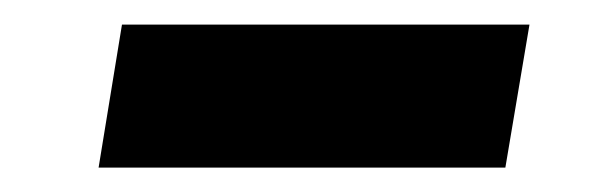

<svg xmlns="http://www.w3.org/2000/svg" viewBox="-20 -373 500 156"><path d="M410.2 -353 390.6 -236.8H60.1L79.1 -353Z"/></svg>

Font: Inter 20pt
Style: Bold Italic
Weight: 700
Italic angle: -9.3988°
Version: Version 4.001;git-66647c0bb